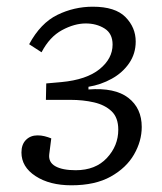

<svg xmlns="http://www.w3.org/2000/svg" viewBox="-20 -539 484 573"><path d="M193 14Q128 14 86 -13.5Q44 -41 44 -84Q44 -108 57.5 -121.5Q71 -135 92 -135Q103 -135 113 -132.5Q123 -130 133 -126L127 -79Q124 -55 145 -43Q166 -31 206 -31Q265 -31 299 -67.5Q333 -104 333 -152Q333 -188 313 -207Q293 -226 260.5 -233.5Q228 -241 190 -241H117L118 -290L163 -294Q238 -301 277 -332.5Q316 -364 316 -406Q316 -439 292 -454Q268 -469 236 -469Q202 -469 165 -449Q128 -429 104 -383L67 -407Q101 -470 151 -494.5Q201 -519 257 -519Q324 -519 354.5 -488Q385 -457 385 -415Q385 -379 365.5 -350.5Q346 -322 313.5 -304Q281 -286 244 -280V-272Q323 -278 363 -247Q403 -216 403 -160Q403 -118 380 -78Q357 -38 310.5 -12Q264 14 193 14Z"/></svg>

Font: Literata 12pt Light
Style: Italic
Weight: 300
Italic angle: -2°
Designer: Latin by Veronika Burian and Jose Scaglione. Greek by Irene Vlachou. Cyrillic by Vera Evstafieva
Foundry: TypeTogether
Version: Version 3.002